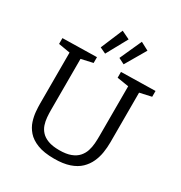

<svg xmlns="http://www.w3.org/2000/svg" viewBox="-212 -1081 1172 1241"><g transform="rotate(30 374.5 -460.0)"><path d="M465.7 -693 720.7 -698V-654.7L622.3 -632.7L634 -654.3V-264.3Q634 -226.7 628 -188Q622 -149.3 606 -114.2Q590 -79 561 -51Q532 -23 485.3 -7Q438.7 9 371.3 9Q294.7 9 246 -10.2Q197.3 -29.3 170.3 -60.5Q143.3 -91.7 132 -127.3Q120.7 -163 118 -196.2Q115.3 -229.3 115.3 -253.3V-654L127 -633L28.7 -649.7V-693L283.7 -698V-654.7L186.3 -632.7L197 -654V-253.3Q197 -228.3 199.2 -200.7Q201.3 -173 209.8 -147.2Q218.3 -121.3 237.2 -100.7Q256 -80 288.7 -67.7Q321.3 -55.3 372.3 -55.3Q424.3 -55.3 457.8 -68.2Q491.3 -81 510.8 -103Q530.3 -125 539.2 -152.3Q548 -179.7 550.2 -208.5Q552.3 -237.3 552.3 -264.3V-654.3L562.3 -634.3L465.7 -649.7ZM455.7 -744 411.7 -766.3 485.3 -929.3 545.3 -897.3ZM317.7 -744 273 -765 342 -929.3 403.3 -899.7Z"/></g></svg>

Font: Bitter Thin
Style: Regular
Weight: 100
Designer: Sol Matas, and Bitter project Authors
Foundry: Sol Matas
Version: Version 2.002